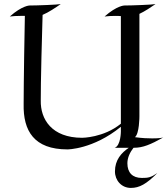

<svg xmlns="http://www.w3.org/2000/svg" viewBox="-20 -725 822 942"><path d="M752 124C720 146 707 148 676 148C630 148 605 122 605 76C605 48 618 22 635 0H638C681 0 719 -16 780 -50C776 -49 761 -46 727 -46C706 -46 678 -47 642 -52C664 -69 664 -154 664 -154V-657C690 -669 720 -689 743 -705C730 -702 627 -698 590 -698C590 -698 554 -698 493 -644C508 -646 527 -647 545 -647C554 -647 564 -647 573 -646V-118C488 -49 383 -49 383 -49C234 -49 178 -140 180 -232C180 -232 179 -319 189 -652C218 -664 252 -687 278 -705C265 -702 162 -698 125 -698C125 -698 89 -698 28 -644C43 -646 62 -647 80 -647H102C96 -343 96 -215 96 -215C93 -83 147 8 311 8C311 8 437 8 573 -103V-80C573 -80 573 -11 543 0H612C575 25 544 60 544 116C544 160 576 197 622 197C664 197 698 178 752 124ZM782 -52C781 -52 781 -51 781 -51ZM781 -51C780 -51 780 -50 780 -50Z"/></svg>

Font: Quintessential
Style: Regular
Weight: 400
Designer: Astigmatic (AOETI)
Foundry: Astigmatic (AOETI)
Version: Version 1.000